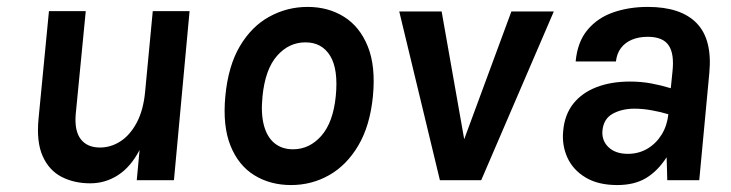

<svg xmlns="http://www.w3.org/2000/svg" viewBox="-20 -519 2106 553"><path d="M239.9 9Q193.5 9 157.4 -9.6Q121.3 -28.3 103 -69.1Q84.6 -110 91 -177L121 -487H227L198 -189Q194.3 -141.7 212.8 -117.9Q231.3 -94.1 268 -94.1Q299.6 -94.1 327.3 -112.2Q355 -130.3 374 -166.1Q393 -202 398 -255.1L420 -487H526L481 0H373.9L382 -87Q356.7 -38.4 320.1 -14.7Q283.6 9 239.9 9Z M818.3 14Q758.2 14 712.3 -14.4Q666.5 -42.8 643.7 -99.8Q621 -156.8 629 -242Q637.2 -329 670.9 -386Q704.7 -443 755.8 -471Q806.9 -499.1 866 -499.1Q925.2 -499.1 970.6 -470.8Q1016.1 -442.5 1039.2 -385.6Q1062.4 -328.7 1054.1 -242Q1045.7 -156.6 1011.9 -99.7Q978.2 -42.8 927.8 -14.4Q877.5 14 818.3 14ZM823.8 -89Q871.3 -89 905.4 -127.7Q939.5 -166.3 947.1 -242Q954.7 -319.3 931 -358.1Q907.3 -397 859.8 -397Q812.1 -397 778 -358.3Q743.9 -319.6 736.1 -242Q731 -191.9 740.2 -157.7Q749.5 -123.5 771 -106.3Q792.5 -89 823.8 -89Z M1129.9 -486H1252L1317 -118L1452.9 -486H1575.1L1366 0H1247Z M1757.8 14Q1702.8 14 1666.6 -7.8Q1630.3 -29.6 1614.1 -65.3Q1598 -100.9 1602.1 -142Q1606.2 -188.6 1631 -220.1Q1655.8 -251.5 1697.8 -267.8Q1739.8 -284.1 1794.5 -284.1Q1826.7 -284.1 1855.7 -278.7Q1884.7 -273.3 1912 -264.9L1916.9 -313Q1922.5 -364 1905.8 -388.5Q1889.1 -413 1845.6 -413Q1819.6 -413 1799.9 -404.6Q1780.1 -396.2 1768.3 -380.4Q1756.5 -364.6 1754 -341.9H1638Q1643.2 -398.4 1672.1 -432.9Q1700.9 -467.5 1746.2 -483.3Q1791.5 -499.1 1845.6 -499.1Q1941.2 -499.1 1986.6 -452.2Q2032 -405.3 2023 -308.9L1994 0H1901.9Q1901.2 -16.6 1901 -33.1Q1900.9 -49.5 1900 -66.1Q1874.5 -26.5 1841 -6.3Q1807.4 14 1757.8 14ZM1788.1 -75.9Q1819.4 -75.9 1844.5 -90.6Q1869.5 -105.4 1885.5 -131.1Q1901.5 -156.9 1905 -189.9Q1883.4 -196.6 1857.1 -201.3Q1830.8 -206 1807.7 -206Q1771.2 -206 1744.6 -191.3Q1718 -176.5 1715.1 -142Q1713 -113.5 1733 -94.7Q1753.1 -75.9 1788.1 -75.9Z"/></svg>

Font: Karla
Style: Italic
Weight: 400
Italic angle: -8°
Designer: Jonathan Pinhorn
Version: Version 2.004;gftools[0.9.33]